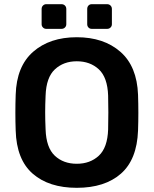

<svg xmlns="http://www.w3.org/2000/svg" viewBox="-20 -888 735 918"><path d="M347 10Q214 10 136.5 -57.5Q59 -125 55 -264Q52 -348 55 -435Q59 -571 138.5 -640.5Q218 -710 347 -710Q476 -710 555.5 -640.5Q635 -571 640 -435Q643 -348 640 -264Q635 -125 558 -57.5Q481 10 347 10ZM347 -105Q411 -105 452.5 -143.5Q494 -182 497 -269Q498 -313 498 -350.5Q498 -388 497 -431Q494 -518 452.5 -556.5Q411 -595 347 -595Q284 -595 242.5 -556.5Q201 -518 198 -431Q196 -388 196 -350.5Q196 -313 198 -269Q201 -182 242 -143.5Q283 -105 347 -105ZM419 -750Q409 -750 403 -756.5Q397 -763 397 -772V-845Q397 -855 403 -861.5Q409 -868 419 -868H492Q502 -868 508.5 -861.5Q515 -855 515 -845V-772Q515 -763 508.5 -756.5Q502 -750 492 -750ZM201 -750Q192 -750 185.5 -756.5Q179 -763 179 -772V-845Q179 -855 185.5 -861.5Q192 -868 201 -868H274Q284 -868 290.5 -861.5Q297 -855 297 -845V-772Q297 -763 290.5 -756.5Q284 -750 274 -750Z"/></svg>

Font: Rubik Medium
Style: Regular
Weight: 500
Designer: Hubert and Fischer
Foundry: Hubert and Fischer
Version: Version 2.300; ttfautohint (v1.8.4.7-5d5b);gftools[0.9.30]